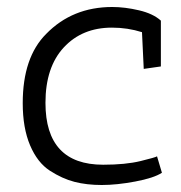

<svg xmlns="http://www.w3.org/2000/svg" viewBox="-20 -525 518 549"><path d="M300 -446Q215 -446 162.5 -389.5Q110 -333 110 -231Q110 -54 275 -54Q339 -54 382 -64.5Q425 -75 429 -78L443 -31Q420 -16 367 -6Q314 4 271 4Q228 4 193 -5Q158 -14 122.5 -37Q87 -60 66 -109.5Q45 -159 45 -230Q45 -361 112 -428Q187 -505 301 -505Q337 -505 377.5 -495.5Q418 -486 440 -466V-335L391 -328L386 -433Q345 -446 300 -446Z"/></svg>

Font: Antic Slab
Style: Regular
Weight: 400
Designer: Santiago Orozco
Foundry: Santiago Orozco
Version: Version 001.001